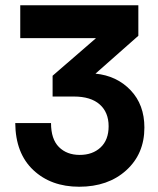

<svg xmlns="http://www.w3.org/2000/svg" viewBox="-20 -700 600 730"><path d="M57 -555V-680H506V-564L343 -420Q424 -412 476.5 -357Q529 -302 529 -215Q529 -115 460 -52.5Q391 10 281 10Q174 10 106.5 -53.5Q39 -117 38 -232H174Q174 -171 204 -141Q234 -111 283 -111Q332 -111 362.5 -139.5Q393 -168 393 -220Q393 -273 359 -303Q325 -333 261 -333H180V-412L345 -555Z"/></svg>

Font: TASA Orbiter Display
Style: Bold
Weight: 700
Designer: Weizhong Zhang
Version: Version 1.000;Glyphs 3.1.2 (3151)